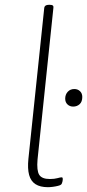

<svg xmlns="http://www.w3.org/2000/svg" viewBox="-20 -772 362 798"><path d="M179 6Q147 6 127.5 -6.5Q108 -19 101 -45Q94 -71 98 -111L164 -740Q166 -752 183 -752H187Q196 -752 199.5 -749Q203 -746 202 -740L136 -109Q132 -63 143 -45.5Q154 -28 187 -28Q206 -28 218.5 -31.5Q231 -35 236 -35Q239 -35 240 -33Q241 -31 241 -28Q241 -24 240 -19Q239 -14 237.5 -10.5Q236 -7 234 -5Q231 -2 221 0.5Q211 3 199.5 4.5Q188 6 179 6ZM284 -329Q270 -329 260.5 -338Q251 -347 251 -362Q251 -379 261.5 -390.5Q272 -402 289 -402Q303 -402 312.5 -393Q322 -384 322 -369Q322 -349 311 -339Q300 -329 284 -329Z"/></svg>

Font: Asap Thin
Style: Italic
Weight: 250
Italic angle: -6°
Designer: Pablo Cosgaya
Foundry: Omnibus-Type
Version: Version 3.001